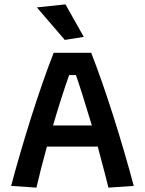

<svg xmlns="http://www.w3.org/2000/svg" viewBox="-20 -860 664 880"><path d="M149 -826 280 -840 364 -691 277 -677ZM31 -8Q72 -162 124 -326Q176 -490 226 -618H398Q448 -490 500 -326Q552 -162 593 -8L477 0L459 -71Q439 -149 428 -188H195Q165 -79 147 0ZM401 -285Q353 -445 328 -516H297Q263 -421 223 -285Z"/></svg>

Font: Athiti SemiBold
Style: Regular
Weight: 600
Designer: CadsonDemak Team
Foundry: CadsonDemak
Version: Version 1.032